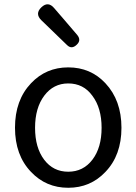

<svg xmlns="http://www.w3.org/2000/svg" viewBox="-20 -876 646 909"><path d="M303 13Q198 13 127 -62Q51 -141 51 -271.5Q51 -402 127 -482Q198 -557 303 -557Q409 -557 479 -482Q555 -401 555 -271Q555 -141 479 -62Q408 13 303 13ZM303 -63Q374 -63 417.5 -120Q461 -177 461 -271Q461 -365 417 -423Q375 -481 303 -481Q233 -481 189.5 -423Q146 -365 146 -271Q146 -177 189 -120Q232 -63 303 -63ZM297 -663 176 -780Q144 -811 176 -841.5Q208 -872 237 -837L287 -779L346 -710Q366 -685 343 -664Q319 -641 297 -663Z"/></svg>

Font: GenSenRounded TW R
Style: Regular
Weight: 400
Version: Version 1.501;PS 1;hotconv 16.6.51;makeotf.lib2.5.65220